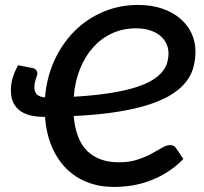

<svg xmlns="http://www.w3.org/2000/svg" viewBox="-20 -748 824 776"><path d="M537.5 -728Q593.5 -728 637 -712.8Q680.5 -697.5 710 -671.5Q739.5 -645.5 754.8 -611.8Q770 -578 770 -540.5Q770 -508 762.2 -477.8Q754.5 -447.5 734 -420Q713.5 -392.5 678.2 -369.2Q643 -346 588.5 -327.5Q534 -309 457.5 -296.5Q381 -284 278 -279Q286 -183 333 -137.5Q380 -92 460.5 -92Q503 -92 535.5 -102.8Q568 -113.5 592.5 -126.8Q617 -140 635 -150.8Q653 -161.5 667 -161.5Q684.5 -161.5 692 -148.5L721 -105.5Q690.5 -74 656.2 -52.5Q622 -31 585.8 -17.5Q549.5 -4 512.8 1.8Q476 7.5 440 7.5Q382.5 7.5 333.8 -11.2Q285 -30 248.5 -66.2Q212 -102.5 189.5 -155.2Q167 -208 162 -275.5H160.5Q133.5 -275.5 109 -280.2Q84.5 -285 65.5 -297.2Q46.5 -309.5 35.2 -330.2Q24 -351 24 -382.5Q24 -406.5 30.2 -429.8Q36.5 -453 53 -484.5L111.5 -473Q123 -470.5 127 -463.8Q131 -457 131 -451Q131 -447 129 -441.5Q127 -436 124.8 -429Q122.5 -422 120.8 -413.8Q119 -405.5 119 -396Q119 -375 130 -365.5Q141 -356 162 -354.5Q168.5 -435.5 200 -504Q231.5 -572.5 281.2 -622.2Q331 -672 396.8 -700Q462.5 -728 537.5 -728ZM529.5 -633.5Q478 -633.5 434.2 -613.8Q390.5 -594 357.5 -557.8Q324.5 -521.5 303.8 -470.5Q283 -419.5 278 -357Q354.5 -361.5 412.5 -370Q470.5 -378.5 513.2 -390.5Q556 -402.5 584.2 -417.8Q612.5 -433 629.8 -451Q647 -469 654 -489.5Q661 -510 661 -533Q661 -553 652.5 -571.2Q644 -589.5 627.5 -603.5Q611 -617.5 586.2 -625.5Q561.5 -633.5 529.5 -633.5Z"/></svg>

Font: Lato Semibold
Style: Italic
Weight: 600
Italic angle: -7°
Designer: Lukasz Dziedzic
Foundry: tyPoland Lukasz Dziedzic
Version: Version 2.006; 2014-01-15